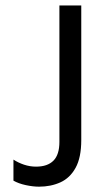

<svg xmlns="http://www.w3.org/2000/svg" viewBox="-20 -694 398 714"><path d="M30 -22.2V-100.5Q47.6 -88.9 69.4 -81.6Q91.3 -74.3 114.1 -74.3Q156.8 -74.3 178.9 -96.7Q200.9 -119 200.9 -166.1V-673.8H282.2V-173.2Q282.2 -108.2 261.2 -70.1Q240.2 -32 204.6 -15.9Q169 0.2 125.2 0.2Q102.7 0.2 75.8 -5.6Q49 -11.4 30 -22.2Z"/></svg>

Font: Hind Variable Light
Style: Regular
Weight: 300
Designer: Manushi Parikh, Satya Rajpurohit
Foundry: Indian Type Foundry
Version: Version 3.000